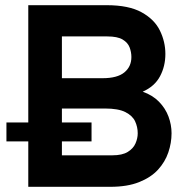

<svg xmlns="http://www.w3.org/2000/svg" viewBox="-20 -720 736 740"><path d="M4.8 -175.1V-248.1H332.8V-175.1ZM89 0V-700H391Q476.4 -700 525.8 -672.6Q575.3 -645.3 596.3 -602.2Q617.4 -559.1 617.4 -512Q617.4 -464.9 596.8 -426.1Q576.3 -387.3 530 -366.6Q568.1 -353.2 592.8 -327.9Q617.5 -302.6 629.4 -270.8Q641.2 -238.9 641.2 -206.4Q641.2 -169.4 628.8 -132.7Q616.4 -96 589 -66Q561.5 -36.1 516.2 -18.1Q471 0 405.2 0ZM218.6 -121.4H413.4Q451.1 -121.4 472.4 -134.5Q493.7 -147.6 502.2 -167.2Q510.8 -186.8 510.8 -206.4Q510.8 -230.3 500.8 -252.2Q490.7 -274 463.4 -287.9Q436.1 -301.8 384.4 -301.8H218.6ZM218.6 -418.6H375.2Q432 -418.6 459.2 -440.9Q486.4 -463.1 486.4 -500.2Q486.4 -519.1 479.5 -537.4Q472.6 -555.7 452.6 -567.7Q432.6 -579.6 393.6 -579.6H218.6Z"/></svg>

Font: Overpass
Style: Regular
Weight: 400
Designer: Delve Withrington, Dave Bailey, Thomas Jockin
Foundry: Delve Fonts LLC
Version: Version 4.000